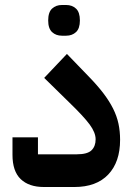

<svg xmlns="http://www.w3.org/2000/svg" viewBox="-20 -749 538 769"><path d="M156 0Q96 0 63 -31.5Q30 -63 30 -129V-199H132V-131H288Q330 -131 346.5 -147Q363 -163 363 -191Q363 -218 339 -250.5Q315 -283 258 -338L157 -437L248 -533L335 -443Q370 -407 394 -375.5Q418 -344 433 -314Q448 -284 454.5 -253.5Q461 -223 461 -189Q461 -100 413.5 -50Q366 0 278 0ZM228 -606Q204 -606 188.5 -620.5Q173 -635 173 -667Q173 -700 188.5 -714.5Q204 -729 228 -729H245Q269 -729 284.5 -714.5Q300 -700 300 -667Q300 -635 284.5 -620.5Q269 -606 245 -606Z"/></svg>

Font: IBM Plex Sans Arabic SemiBold
Style: Regular
Weight: 600
Designer: Mike Abbink, Paul van der Laan, Pieter van Rosmalen, Wael Morcos, Khajak Apelian
Foundry: Bold Monday
Version: Version 1.1